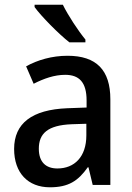

<svg xmlns="http://www.w3.org/2000/svg" viewBox="-20 -786 561 816"><path d="M247 -766H127V-756C154 -718 230 -641 275 -606H343V-618C313 -654 269 -721 247 -766ZM267 -549C201 -549 139 -531 91 -504L123 -430C166 -452 211 -468 257 -468C316 -468 348 -437 348 -359V-329L266 -326C116 -320 40 -262 40 -153C40 -51 99 10 192 10C271 10 312 -17 353 -75H356L374 0H449V-364C449 -488 390 -549 267 -549ZM285 -258 347 -260V-211C347 -119 296 -70 224 -70C176 -70 145 -96 145 -154C145 -218 182 -254 285 -258Z"/></svg>

Font: Noto Sans Arabic UI SmCn Md
Style: Regular
Weight: 500
Width: 4
Designer: Monotype Design Team, Nadine Chahine and Nizar Qandah
Foundry: Monotype Imaging Inc.
Version: Version 2.010